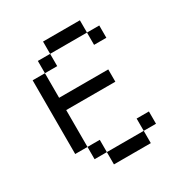

<svg xmlns="http://www.w3.org/2000/svg" viewBox="-150 -735 800 846"><g transform="rotate(-30 250.0 -312.5)"><path d="M375 -562.5H187.5V-625H375ZM62.5 -500H125V-375H375V-312.5H125V-125H62.5ZM125 -125H187.5V-62.5H125ZM125 -562.5H187.5V-500H125ZM187.5 -62.5H375V0H187.5ZM375 -125H437.5V-62.5H375ZM375 -562.5H437.5V-500H375Z"/></g></svg>

Font: 寒蝉点阵体 16px
Style: Regular
Weight: 400
Designer: Designed by Warren2060
Foundry: ChillType
Version: Version 1.000